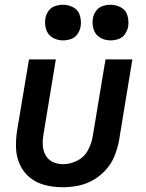

<svg xmlns="http://www.w3.org/2000/svg" viewBox="-20 -780 616 808"><path d="M243 8Q276 8 309 1.5Q342 -5 372.5 -22.5Q403 -40 426.5 -66.5Q450 -93 462.5 -125Q475 -157 481 -189L537 -530H424L370 -205Q365 -175 349.5 -146.5Q334 -118 304.5 -103.5Q275 -89 245 -89Q245 -89 245 -89Q245 -89 245 -89Q222 -89 202 -98.5Q182 -108 171.5 -127.5Q161 -147 160 -169.5Q159 -192 163 -215L215 -530H102L52 -231Q46 -193 47.5 -156Q49 -119 64 -86.5Q79 -54 106.5 -32Q134 -10 170 -1Q206 8 243 8ZM445 -610Q461 -610 478 -615.5Q495 -621 505.5 -636Q516 -651 519 -667Q523 -691 516.5 -714Q510 -737 489.5 -748.5Q469 -760 445 -760Q429 -760 412 -754.5Q395 -749 384.5 -734.5Q374 -720 371 -703Q367 -679 374 -656.5Q381 -634 401 -622Q421 -610 445 -610ZM245 -610Q261 -610 278 -615.5Q295 -621 305.5 -636Q316 -651 319 -667Q323 -691 316.5 -714Q310 -737 289.5 -748.5Q269 -760 245 -760Q229 -760 212 -754.5Q195 -749 184.5 -734.5Q174 -720 171 -703Q167 -679 174 -656.5Q181 -634 201 -622Q221 -610 245 -610Z"/></svg>

Font: Iosevka Sparkle Semibold
Style: Italic
Weight: 600
Italic angle: -9°
Designer: Belleve Invis
Foundry: Belleve Invis
Version: Version 4.5.0; ttfautohint (v1.8.3)